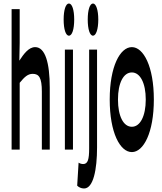

<svg xmlns="http://www.w3.org/2000/svg" viewBox="-20 -851 921 1092"><path d="M46 -799V0H92V-380C119 -413 138 -431 166 -431C202 -431 218 -409 218 -330V0H263V-352C263 -494 237 -583 180 -583C143 -583 115 -544 90 -506L92 -607V-799Z M349 -569V0H395V-569ZM342 -740C342 -684 354 -648 372 -648C390 -648 402 -684 402 -740C402 -795 390 -831 372 -831C354 -831 342 -795 342 -740Z M458 221C511 221 532 113 532 -13V-569H487V-7C487 55 480 82 453 82C444 82 434 79 427 74L419 205C428 214 442 221 458 221ZM479 -740C479 -684 491 -648 509 -648C526 -648 539 -684 539 -740C539 -795 526 -831 509 -831C491 -831 479 -795 479 -740Z M730 14C796 14 855 -96 855 -285C855 -473 796 -583 730 -583C663 -583 604 -473 604 -285C604 -96 663 14 730 14ZM651 -285C651 -379 682 -439 730 -439C777 -439 809 -379 809 -285C809 -190 777 -130 730 -130C682 -130 651 -190 651 -285Z"/></svg>

Font: 寒蝉无机体 CompactMedium
Style: Regular
Weight: 500
Width: 3
Designer: ChillTanhei {Warren2060}; 
Source Han Sans {Ryoko NISHIZUKA 西塚涼子 (kana, bopomofo & ideographs); Paul D. Hunt (Latin, Gre
Foundry: ChillType&Adobe
Version: Version 1.000;Glyphs 3.1.1 (3135)